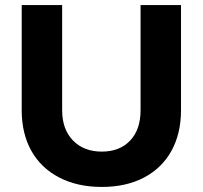

<svg xmlns="http://www.w3.org/2000/svg" viewBox="-20 -720 793 751"><path d="M529.8 -289.1V-700.2H688V-289.1Q688 -197.3 650.4 -129.6Q612.8 -62 543 -25.4Q473.1 11.2 378.2 11.2Q283.2 11.2 212.2 -25.4Q141.1 -62 103 -129.4Q64.9 -196.8 64.9 -289.1V-700.2H223.1V-289.1Q223.1 -213.9 265.6 -170.4Q308.1 -127 377.9 -127Q447.8 -127 488.8 -169.9Q529.8 -212.9 529.8 -289.1Z"/></svg>

Font: Montserrat-SemiBold
Style: Regular
Weight: 600
Designer: Julieta Ulanovsky
Foundry: Julieta Ulanovsky
Version: Version 6.001